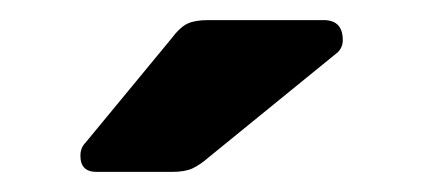

<svg xmlns="http://www.w3.org/2000/svg" viewBox="-20 -766 422 191"><path d="M76 -595Q60 -595 60 -611Q60 -619 65 -624L150 -727Q159 -739 166.5 -742.5Q174 -746 187 -746H302Q321 -746 321 -726Q321 -719 316 -714L187 -609Q179 -602 171.5 -598.5Q164 -595 151 -595Z"/></svg>

Font: Rubik SemiBold
Style: Regular
Weight: 600
Designer: Hubert and Fischer
Foundry: Hubert and Fischer
Version: Version 2.300;gftools[0.9.30]